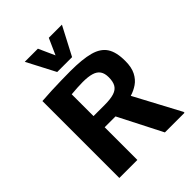

<svg xmlns="http://www.w3.org/2000/svg" viewBox="-266 -1107 1247 1247"><g transform="rotate(-45 357.5 -484.0)"><path d="M87.9 0V-706.5Q129.9 -710 178 -711.9Q226.1 -713.9 271.7 -714.8Q317.4 -715.8 353 -715.8Q463.9 -715.8 529.5 -698Q595.2 -680.2 624.3 -635.3Q653.3 -590.3 652.8 -509.3Q652.8 -451.7 633.8 -414.6Q614.7 -377.4 584.2 -356.4Q553.7 -335.4 517.6 -324.7L686.5 -8.3V0H506.3L353 -300.3H253.4V0ZM253.4 -402.8H356.4Q410.6 -402.8 442.4 -413.1Q474.1 -423.3 488 -446.8Q502 -470.2 502 -511.2Q502 -547.4 487.1 -568.8Q472.2 -590.3 440.9 -599.6Q409.7 -608.9 359.9 -608.9Q335.9 -608.9 309.1 -607.2Q282.2 -605.5 253.4 -603ZM289.1 -772 187 -967.8H307.6L357.9 -856L407.7 -967.8H528.3L425.8 -772Z"/></g></svg>

Font: Comme
Style: Bold
Weight: 700
Version: Version 1.000;gftools[0.9.27]